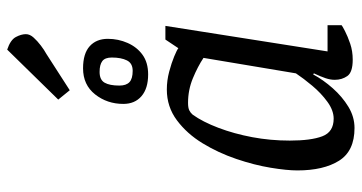

<svg xmlns="http://www.w3.org/2000/svg" viewBox="-256 -741 1006 534"><g transform="rotate(-90 247.0 -474.0)"><path d="M158 9Q94 9 67 -34Q40 -77 40 -150Q40 -179 47.5 -224.5Q55 -270 72 -320Q89 -370 115.5 -413.5Q142 -457 179.5 -485Q217 -513 265 -513Q290 -513 314.5 -506.5Q339 -500 357 -492.5Q375 -485 380 -481L404 -517H442L371 -66H444V-27Q442 -25 427.5 -17.5Q413 -10 392.5 -3Q372 4 348 4Q313 4 302.5 -11Q292 -26 292 -46Q292 -58 296.5 -71.5Q301 -85 310 -104L307 -106Q292 -78 268.5 -51.5Q245 -25 217 -8Q189 9 158 9ZM184 -49Q207 -49 231 -66.5Q255 -84 275.5 -108.5Q296 -133 310 -154L353 -411Q329 -427 296.5 -440.5Q264 -454 228 -454Q214 -454 207 -450.5Q200 -447 195 -441Q175 -413 158.5 -369.5Q142 -326 132.5 -275.5Q123 -225 123 -171Q123 -112 135 -80.5Q147 -49 184 -49ZM307 -565Q268 -565 246.5 -583.5Q225 -602 225 -634Q225 -679 251.5 -712.5Q278 -746 324 -746Q365 -746 385.5 -727.5Q406 -709 406 -677Q406 -648 394.5 -622Q383 -596 361.5 -580.5Q340 -565 307 -565ZM317 -608Q338 -608 346 -624Q354 -640 354 -666Q354 -685 344 -692.5Q334 -700 314 -700Q292 -700 284 -686Q276 -672 276 -645Q276 -626 285.5 -617Q295 -608 317 -608ZM263 -783 237 -815 376 -957Q403 -948 411 -933Q419 -918 419 -905Q419 -894 409.5 -883.5Q400 -873 387.5 -863.5Q375 -854 364 -848Z"/></g></svg>

Font: Faustina
Style: Italic
Weight: 400
Italic angle: -8°
Designer: Alfonso Garcia
Foundry: http://www.omnibus-type.com
Version: Version 1.200